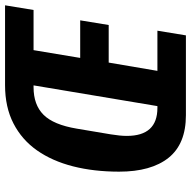

<svg xmlns="http://www.w3.org/2000/svg" viewBox="-18 -720 738 741"><g transform="rotate(-90 350.5 -349.0)"><path d="M277 0Q166 0 112.5 -67Q59 -134 59 -258Q59 -355 79.5 -435.5Q100 -516 141 -574.5Q182 -633 245 -665.5Q308 -698 393 -698H701L683 -588H528L498 -408H643L625 -298H480L448 -110H603L585 0ZM392 -588H385Q317 -588 278.5 -549.5Q240 -511 225 -421L203 -290Q197 -254 197 -228Q197 -110 305 -110H312Z"/></g></svg>

Font: IBM Plex Mono
Style: Bold Italic
Weight: 700
Italic angle: -9°
Monospace: yes
Designer: Mike Abbink, Paul van der Laan, Pieter van Rosmalen
Foundry: Bold Monday
Version: Version 2.3